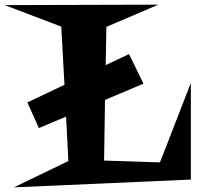

<svg xmlns="http://www.w3.org/2000/svg" viewBox="-110 -806 844 819"><path d="M704.1 -40 -50.8 -6.8 181.6 -119.1 171.9 -308.6 55.7 -259.8 6.8 -369.1 165 -444.3 151.4 -692.4 -89.8 -784.2 565.4 -786.1 343.8 -691.4 340.8 -528.3 440.4 -575.2 502 -449.2 337.9 -379.9 334 -121.1 572.3 -113.3 704.1 -452.1Z"/></svg>

Font: Fontdiner Swanky
Style: Regular
Weight: 400
Designer: Font Diner, Inc
Foundry: Font Diner, Inc
Version: Version 1.000